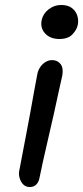

<svg xmlns="http://www.w3.org/2000/svg" viewBox="-20 -742 335 773"><path d="M100 11Q84 11 73.5 0.5Q63 -10 58.5 -27Q54 -44 59 -62Q74 -141 84.5 -196Q95 -251 102.5 -291.5Q110 -332 116 -367Q122 -402 130 -442Q133 -459 142 -472Q151 -485 163.5 -492.5Q176 -500 190 -500Q211 -500 223.5 -484.5Q236 -469 231 -439Q226 -417 217 -376Q208 -335 197 -284.5Q186 -234 174 -184Q162 -134 153 -92Q144 -50 139 -26Q136 -9 126 1Q116 11 100 11ZM219 -585Q182 -585 161.5 -607.5Q141 -630 148 -662Q154 -688 176.5 -705Q199 -722 226 -722Q253 -722 269 -710Q285 -698 291 -679.5Q297 -661 293 -641Q289 -622 271.5 -603.5Q254 -585 219 -585Z"/></svg>

Font: Shantell Sans
Style: Italic
Weight: 400
Italic angle: -11°
Designer: Stephen Nixon, Anya Danilova, Shantell Martin
Foundry: Arrow Type
Version: Version 1.011;[c5ecc13dd]